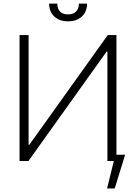

<svg xmlns="http://www.w3.org/2000/svg" viewBox="-20 -904 765 1078"><path d="M140.6 -707V-90.8H144.5L585 -707H633.8V-35.2H682.6L624 154.3H581.1L619.1 0H583V-615.2H579.1L139.6 0H89.8V-707ZM362.3 -784.2Q313.5 -784.2 284.7 -811.5Q255.9 -838.9 255.9 -883.8H301.8Q301.8 -855.5 316.9 -839.4Q332 -823.2 362.3 -823.2Q392.1 -823.2 407.5 -839.6Q422.9 -856 422.9 -883.8H468.8Q468.8 -838.9 439.9 -811.5Q411.1 -784.2 362.3 -784.2Z"/></svg>

Font: Pretendard JP ExtraLight
Style: Regular
Weight: 200
Designer: Base glyphs from Inter by Rasmus Andersson; Hangeul glyphs from Noto Sans CJK(Source Han Sans) by Jang Soo-young and Kan
Foundry: Kil Hyung-jin
Version: Version 1.309